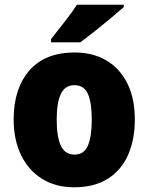

<svg xmlns="http://www.w3.org/2000/svg" viewBox="-20 -786 633 816"><path d="M553 -278Q553 -193 524.5 -128Q496 -63 438.5 -26.5Q381 10 295 10Q216 10 158 -26.5Q100 -63 69 -128Q38 -193 38 -278Q38 -409 104.5 -486Q171 -563 298 -563Q373 -563 430.5 -530Q488 -497 520.5 -433Q553 -369 553 -278ZM221 -277Q221 -205 238.5 -167Q256 -129 297 -129Q337 -129 353.5 -167Q370 -205 370 -278Q370 -350 353.5 -387Q337 -424 296 -424Q257 -424 239 -387.5Q221 -351 221 -277ZM506 -756Q486 -738 452.5 -710Q419 -682 383 -653.5Q347 -625 321 -606H197V-620Q222 -652 254 -692.5Q286 -733 307 -766H506Z"/></svg>

Font: Noto Sans Lao Looped SemiCondensed Black
Style: Regular
Weight: 900
Width: 4
Designer: Mark Frömberg, Ben Mitchell
Foundry: The Fontpad Ltd
Version: Version 1.002; ttfautohint (v1.8.4.7-5d5b)